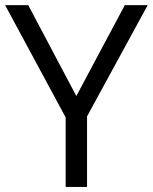

<svg xmlns="http://www.w3.org/2000/svg" viewBox="-20 -734 600 754"><path d="M279.8 -356.9 470.2 -713.9H560.1L321.8 -276.9V0H237.8V-272.9L0 -713.9H90.8Z"/></svg>

Font: f0_18033 
Style: Regular
Weight: 400
Foundry: Ascender Corporation
Version: Version 1.10